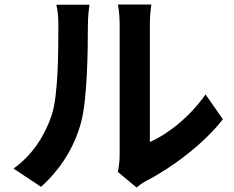

<svg xmlns="http://www.w3.org/2000/svg" viewBox="-20 -785 1040 852"><path d="M503 -22 586 47C596 39 608 29 630 17C742 -40 886 -148 969 -256L892 -366C825 -269 726 -190 645 -155C645 -216 645 -598 645 -678C645 -723 651 -762 652 -765H503C504 -762 511 -724 511 -679C511 -598 511 -149 511 -96C511 -69 507 -41 503 -22ZM40 -37 162 44C247 -32 310 -130 340 -243C367 -344 370 -554 370 -673C370 -714 376 -759 377 -764H230C236 -739 239 -712 239 -672C239 -551 238 -362 210 -276C182 -191 128 -99 40 -37Z"/></svg>

Font: Noto Sans Mono CJK SC
Style: Bold
Weight: 700
Designer: Ryoko NISHIZUKA 西塚涼子 (kana, bopomofo & ideographs); Paul D. Hunt (Latin, Greek & Cyrillic); Sandoll Communications 산돌커뮤니
Foundry: Adobe
Version: Version 2.004;hotconv 1.0.118;makeotfexe 2.5.65603